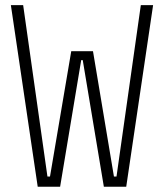

<svg xmlns="http://www.w3.org/2000/svg" viewBox="-20 -713 626 733"><path d="M124 0 21.5 -693.4H68.4L161.1 -39.1H170.9L252 -517.6H335L415 -39.1H424.8L517.6 -693.4H564.5L461.9 0H376.5L295.9 -483.4H290L209.5 0Z"/></svg>

Font: Cascadia Mono ExtraLight
Style: Regular
Weight: 200
Monospace: yes
Designer: Aaron Bell
Foundry: Saja Typeworks
Version: Version 2404.023; ttfautohint (v1.8.4)